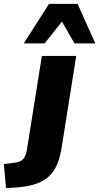

<svg xmlns="http://www.w3.org/2000/svg" viewBox="-121 -782 514 995"><path d="M-90 193 -101 68 -51 62Q-17 59 -2 43.5Q13 28 18 -3L96 -492H274L200 -27Q192 29 175.5 68.5Q159 108 131.5 133Q104 158 61.5 172Q19 186 -43 190ZM2 -557 133 -762H281L373 -557H265L200 -670L110 -557Z"/></svg>

Font: Nunito Sans 12pt ExtraLight 12pt Black
Style: Italic
Weight: 900
Italic angle: -9°
Version: Version 3.101;gftools[0.9.27]